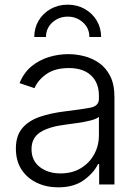

<svg xmlns="http://www.w3.org/2000/svg" viewBox="-20 -783 589 815"><path d="M227.1 12.2Q177.2 12.2 136.5 -7.1Q95.7 -26.4 71.5 -63Q47.4 -99.6 47.4 -152.8Q47.4 -206.5 74.2 -238.5Q101.1 -270.5 148.4 -286.9Q195.8 -303.2 257.3 -310.5Q325.2 -318.8 362.5 -325.7Q399.9 -332.5 399.9 -363.8V-376.5Q399.9 -431.2 366.7 -462.6Q333.5 -494.1 272 -494.1Q213.4 -494.1 177 -468.5Q140.6 -442.9 126.5 -408.7L63 -430.2Q81.1 -474.6 113.8 -501.5Q146.5 -528.3 187.3 -540.8Q228 -553.2 270.5 -553.2Q302.7 -553.2 336.9 -544.7Q371.1 -536.1 400.4 -515.9Q429.7 -495.6 447.8 -460.2Q465.8 -424.8 465.8 -370.6V0H400.9V-86.4H396Q377.9 -48.8 335.7 -18.3Q293.5 12.2 227.1 12.2ZM236.8 -46.9Q286.6 -46.9 323.2 -69.1Q359.9 -91.3 379.9 -128.2Q399.9 -165 399.9 -209.5V-287.1Q390.6 -278.3 364.7 -271.7Q338.9 -265.1 309.1 -261Q279.3 -256.8 257.8 -253.9Q189 -245.6 151.4 -221.9Q113.8 -198.2 113.8 -149.9Q113.8 -101.1 148.9 -74Q184.1 -46.9 236.8 -46.9ZM267.6 -763.2Q307.6 -763.2 339.8 -744.9Q372.1 -726.6 390.6 -695.6Q409.2 -664.6 409.2 -626H359.4Q359.4 -663.6 332 -688Q304.7 -712.4 267.6 -712.4Q230 -712.4 202.6 -688Q175.3 -663.6 175.3 -626H125.5Q125.5 -664.6 144 -695.6Q162.6 -726.6 194.8 -744.9Q227.1 -763.2 267.6 -763.2Z"/></svg>

Font: Inter Light
Style: Regular
Weight: 300
Designer: Rasmus Andersson
Foundry: rsms
Version: Version 4.000;git-a52131595